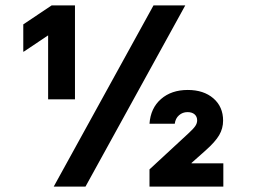

<svg xmlns="http://www.w3.org/2000/svg" viewBox="-20 -695 976 715"><path d="M159.2 -325V-563.3L68.3 -502.5H66.7V-604.2L172.5 -675H259.2V-325ZM536.7 0V-64.2L681.7 -198.3Q700 -215 707.1 -225.4Q714.2 -235.8 714.2 -246.7Q714.2 -260.8 704.6 -269.2Q695 -277.5 678.3 -277.5Q660 -277.5 646.7 -265.8Q633.3 -254.2 630.8 -234.2H536.7Q540.8 -292.5 579.6 -326.2Q618.3 -360 679.2 -360Q738.3 -360 774.6 -328.8Q810.8 -297.5 810.8 -245.8Q810.8 -216.7 796.2 -191.7Q781.7 -166.7 745 -134.2L693.3 -88.3V-86.7H811.7V0ZM180 0 551.7 -675H670L298.3 0Z"/></svg>

Font: Funnel Sans Light ExtraBold
Style: Regular
Weight: 800
Version: Version 1.000